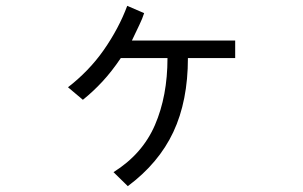

<svg xmlns="http://www.w3.org/2000/svg" viewBox="-20 -544 1040 658"><path d="M786 -345H624Q624 -198 574 -91.5Q524 15 418 94L369 46Q468 -16 511 -115.5Q554 -215 554 -345H394Q363 -299 331 -264.5Q299 -230 264 -202L213 -245Q247 -271 278.5 -303.5Q310 -336 335.5 -372.5Q361 -409 381.5 -447.5Q402 -486 416 -524L474 -499Q468 -480 457.5 -458.5Q447 -437 432 -405H786Z"/></svg>

Font: NanumGothicCoding
Style: Regular
Weight: 400
Monospace: yes
Designer: Kwon Bruce; Nicolas Noh; Sung-woo Choi; Go-un Cha; Soo-hyun Park;
Foundry: NHN Corporation
Version: Version 2.000;PS 1;hotconv 1.0.49;makeotf.lib2.0.14853